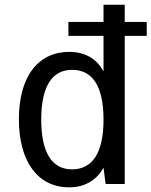

<svg xmlns="http://www.w3.org/2000/svg" viewBox="-20 -780 642 814"><path d="M272.9 14.2C306.2 14.2 334 7.3 359.4 -7.3C385.7 -22.5 404.3 -43 418.9 -68.8L427.7 0H508.8V-627.9H602.1V-687H508.8V-759.8H418.9V-687H270V-627.9H418.9V-477.1C404.8 -503.9 384.8 -524.9 359.9 -539.1C335 -553.2 306.2 -560.1 272.9 -560.1C210 -560.1 154.8 -535.2 116.7 -484.4C78.6 -433.6 60.1 -360.4 60.1 -274.4C60.1 -187 79.1 -114.3 116.7 -63C151.9 -15.1 204.1 14.2 272.9 14.2ZM285.6 -62C244.6 -62 210.9 -78.1 188 -115.2C166 -150.9 154.8 -203.1 154.8 -272.9C154.8 -342.8 166 -395 188 -430.7C210 -466.3 242.7 -483.9 286.1 -483.9C332 -483.9 364.3 -463.9 385.3 -430.7C407.7 -395 418.9 -342.3 418.9 -272.9C418.9 -204.1 407.7 -151.4 385.3 -115.7C362.8 -80.1 329.1 -62 285.6 -62Z"/></svg>

Font: Hack
Style: Regular
Weight: 400
Monospace: yes
Designer: Christopher Simpkins
Foundry: Christopher Simpkins
Version: Version 2.010